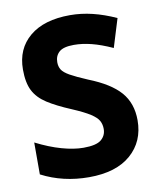

<svg xmlns="http://www.w3.org/2000/svg" viewBox="-83 -790 719 865"><g transform="rotate(-10 277.0 -357.0)"><path d="M514 -205Q514 -108 446.5 -49Q379 10 255 10Q136 10 38 -41V-187Q99 -156 154 -140.5Q209 -125 253 -125Q312 -125 334.5 -144Q357 -163 357 -193Q357 -214 348 -230.5Q339 -247 312 -264.5Q285 -282 231 -305Q164 -333 123 -359.5Q82 -386 63.5 -422.5Q45 -459 45 -519Q45 -614 111 -669Q177 -724 296 -724Q347 -724 398.5 -711.5Q450 -699 505 -674L465 -544Q412 -568 370 -578.5Q328 -589 290 -589Q242 -589 222.5 -571.5Q203 -554 203 -525Q203 -505 212 -490.5Q221 -476 247.5 -461Q274 -446 326 -424Q425 -385 469.5 -334Q514 -283 514 -205Z"/></g></svg>

Font: Noto Sans Armenian SemiCondensed ExtraBold
Style: Regular
Weight: 800
Width: 4
Designer: Monotype Design Team
Foundry: Monotype Imaging Inc.
Version: Version 2.008; ttfautohint (v1.8.4.7-5d5b)